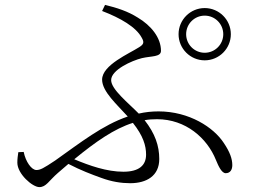

<svg xmlns="http://www.w3.org/2000/svg" viewBox="-20 -762 1040 786"><path d="M818 -515C877 -515 925 -563 925 -622C925 -681 877 -729 818 -729C759 -729 711 -681 711 -622C711 -563 759 -515 818 -515ZM818 -546C776 -546 742 -580 742 -622C742 -664 776 -698 818 -698C860 -698 894 -664 894 -622C894 -580 860 -546 818 -546ZM141 4C169 4 180 -22 217 -54L260 -91C310 -65 355 -48 394 -34C437 -18 477 -12 513 -12C580 -12 632 -42 632 -111C632 -165 615 -215 572 -270C589 -273 606 -274 623 -274C740 -274 828 -197 864 -107C875 -80 888 -53 904 -53C923 -53 931 -68 931 -86C931 -112 921 -140 896 -177C855 -240 755 -306 629 -306C601 -306 574 -303 548 -297C506 -340 435 -396 435 -434C435 -476 520 -514 561 -524C599 -533 639 -528 639 -554C639 -608 598 -658 544 -690C503 -716 459 -730 410 -742L398 -717C474 -688 537 -651 560 -608C571 -589 569 -581 550 -569C510 -543 398 -496 398 -436C398 -387 460 -333 503 -285C400 -250 309 -178 206 -105C158 -73 145 -66 129 -66C109 -66 85 -100 77 -140L55 -139C53 -124 51 -113 51 -96C51 -50 113 4 141 4ZM524 -259C566 -206 578 -166 578 -129C578 -85 549 -59 485 -59C417 -59 346 -84 284 -110C373 -183 448 -235 524 -259Z"/></svg>

Font: Source Han Serif CN Light
Style: Regular
Weight: 300
Designer: Ryoko NISHIZUKA 西塚涼子 (kana & ideographs); Frank Grießhammer (Latin, Greek & Cyrillic); Wenlong ZHANG 张文龙 (bopomofo); San
Foundry: Adobe
Version: Version 2.003;hotconv 1.1.1;makeotfexe 2.6.0